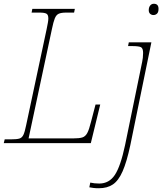

<svg xmlns="http://www.w3.org/2000/svg" viewBox="-33 -761 868 1021"><path d="M-13 0 -8 -20H25Q55 -20 69.5 -24Q84 -28 91.5 -44Q99 -60 106 -95L215 -606Q219 -626 221.5 -639.5Q224 -653 224 -663Q224 -683 213.5 -688.5Q203 -694 178 -694H135L139 -714H365L361 -694H318Q293 -694 279.5 -688Q266 -682 258.5 -663.5Q251 -645 243 -606L119 -25H356Q388 -25 404.5 -30Q421 -35 431 -53.5Q441 -72 451 -113L475 -205H500L450 0ZM783 -681Q773 -681 765.5 -687.5Q758 -694 758 -707Q758 -722 765.5 -731.5Q773 -741 785 -741Q810 -741 810 -714Q810 -696 802 -688.5Q794 -681 783 -681ZM493 240Q476 240 464 238.5Q452 237 442 235L447 210Q469 215 495 215Q547 215 577.5 169.5Q608 124 632 11L723 -432Q725 -441 726.5 -453.5Q728 -466 728 -479Q728 -503 717.5 -509.5Q707 -516 669 -516H648L652 -536H772L660 11Q641 100 619 150Q597 200 567 220Q537 240 493 240Z"/></svg>

Font: Noto Serif Thin
Style: Italic
Weight: 100
Italic angle: -12°
Designer: Monotype Design Team
Foundry: Monotype Imaging Inc.
Version: Version 2.014; ttfautohint (v1.8.4.7-5d5b)